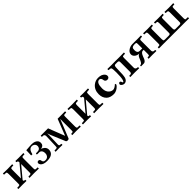

<svg xmlns="http://www.w3.org/2000/svg" viewBox="524 -2128 3824 3824"><g transform="rotate(-45 2436.0 -216.0)"><path d="M161.1 -433.1 293 -436 294.9 -434.1V-408.2Q294.9 -402.3 289.1 -401.9H258.8Q226.6 -401.9 221.2 -383.8Q218.3 -373 217.8 -350.1V-111.8L423.8 -359.9Q423.8 -391.6 409.7 -398.4Q401.4 -401.9 390.1 -401.9Q384.8 -403.8 383.8 -407.2V-434.1L386.2 -436Q387.2 -436 477.1 -434.1L608.9 -436L609.9 -434.1V-408.2Q609.9 -402.3 604 -401.9H574.2Q543 -401.9 537.1 -385.7Q534.2 -375.5 534.2 -350.1V-77.1Q534.2 -43.5 546.4 -37.1Q555.2 -33.2 574.2 -33.2H604Q609.9 -33.2 609.9 -26.9V-1L608.9 1Q607.9 1 477.1 -1L347.2 1V-1V-27.8Q349.1 -32.2 353 -33.2H382.8Q415.5 -34.2 420.9 -48.3Q423.8 -57.6 423.8 -77.1V-312L217.8 -64.9Q217.8 -40.5 229.5 -36.1Q238.3 -33.2 254.9 -33.2Q260.7 -33.2 261.2 -26.9V-1L259.8 1Q258.8 1 161.1 -1L33.2 1L32.2 -1V-27.8Q33.7 -31.7 37.1 -33.2H67.9Q99.6 -34.2 105 -46.4Q107.9 -55.2 107.9 -75.2V-349.1Q107.9 -390.1 94.7 -397.5Q85.4 -401.9 67.9 -401.9H38.1Q32.7 -403.8 32.2 -407.2V-434.1L35.2 -436Z M821.8 -22.9Q873.5 -22.9 899.9 -62.5Q916.5 -87.9 916.5 -124Q916.5 -187.5 879.4 -211.9Q863.8 -221.7 845.7 -222.2H790.5Q777.8 -225.1 775.4 -238.8Q777.8 -252.4 790.5 -254.9H821.8Q896 -254.9 908.7 -315.4Q910.6 -324.7 910.6 -333Q910.6 -384.8 861.3 -406.7Q842.8 -414.6 824.7 -415Q761.2 -415 733.9 -339.8Q727.1 -320.3 719.7 -291L685.5 -292Q690.4 -367.7 690.4 -434.1Q719.2 -434.1 799.8 -441.9Q823.7 -443.8 847.7 -443.8Q937.5 -443.8 978.5 -397.5Q1001 -370.6 1001.5 -334Q1001.5 -258.8 914.1 -243.2Q912.1 -242.7 911.6 -243.2Q948.2 -238.8 982.4 -207.5Q1018.1 -173.3 1018.6 -126Q1018.6 -9.8 884.8 8.8Q860.4 12.2 833.5 12.2Q730.5 12.2 690.4 -37.6Q674.3 -58.6 673.8 -84Q673.8 -102.1 693.8 -113.8Q701.7 -117.7 708.5 -118.2Q746.1 -118.2 753.9 -85Q754.4 -82.5 754.4 -81.1Q760.7 -37.6 790 -27.3Q803.7 -22.9 821.8 -22.9Z M1098.1 -436H1305.2L1439.9 -89.8L1575.2 -436H1783.2L1785.2 -434.1V-407.2Q1783.2 -402.8 1780.3 -401.9H1752Q1718.8 -401.9 1713.9 -388.7Q1710.9 -379.9 1710.9 -358.9V-74.2Q1712.9 -43.9 1723.1 -37.6Q1732.9 -32.7 1754.4 -33.2H1784.2Q1790 -31.7 1791 -26.9V-1L1789.1 1L1655.3 -1L1553.2 1L1551.3 -1V-26.9Q1552.7 -31.7 1556.2 -33.2H1570.3Q1600.1 -33.2 1605 -44.4Q1607.9 -52.7 1608.4 -74.2V-330.1L1609.4 -397.9L1573.2 -306.2L1452.1 -5.9Q1442.9 11.7 1413.1 12.2Q1382.8 11.2 1374 -5.9L1246.1 -311L1223.1 -377.9L1224.1 -318.8L1215.3 -75.2Q1213.4 -40.5 1234.9 -34.7Q1242.7 -33.2 1253.4 -33.2H1270Q1274.4 -31.2 1275.4 -26.9V-1L1272.9 1L1194.3 -1L1083 1L1082 -1V-27.8Q1084 -32.2 1088.4 -33.2H1118.2Q1150.9 -33.2 1156.7 -45.9Q1160.2 -55.2 1161.1 -75.2L1171.4 -356.9Q1166.5 -399.9 1131.3 -401.9H1102.1Q1097.7 -403.3 1097.2 -407.2V-434.1Z M1981 -433.1 2112.8 -436 2114.7 -434.1V-408.2Q2114.7 -402.3 2108.9 -401.9H2078.6Q2046.4 -401.9 2041 -383.8Q2038.1 -373 2037.6 -350.1V-111.8L2243.7 -359.9Q2243.7 -391.6 2229.5 -398.4Q2221.2 -401.9 2210 -401.9Q2204.6 -403.8 2203.6 -407.2V-434.1L2206.1 -436Q2207 -436 2296.9 -434.1L2428.7 -436L2429.7 -434.1V-408.2Q2429.7 -402.3 2423.8 -401.9H2394Q2362.8 -401.9 2356.9 -385.7Q2354 -375.5 2354 -350.1V-77.1Q2354 -43.5 2366.2 -37.1Q2375 -33.2 2394 -33.2H2423.8Q2429.7 -33.2 2429.7 -26.9V-1L2428.7 1Q2427.7 1 2296.9 -1L2167 1V-1V-27.8Q2168.9 -32.2 2172.9 -33.2H2202.6Q2235.4 -34.2 2240.7 -48.3Q2243.7 -57.6 2243.7 -77.1V-312L2037.6 -64.9Q2037.6 -40.5 2049.3 -36.1Q2058.1 -33.2 2074.7 -33.2Q2080.6 -33.2 2081.1 -26.9V-1L2079.6 1Q2078.6 1 1981 -1L1853 1L1852.1 -1V-27.8Q1853.5 -31.7 1856.9 -33.2H1887.7Q1919.4 -34.2 1924.8 -46.4Q1927.7 -55.2 1927.7 -75.2V-349.1Q1927.7 -390.1 1914.6 -397.5Q1905.3 -401.9 1887.7 -401.9H1857.9Q1852.5 -403.8 1852.1 -407.2V-434.1L1855 -436Z M2883.3 -86.9Q2839.4 -23.4 2767.1 1Q2740.2 9.8 2716.3 9.8Q2617.7 9.8 2563.5 -39.1Q2561.5 -41 2560.5 -42Q2499 -101.1 2498.5 -201.2Q2498.5 -324.2 2582.5 -394Q2643.1 -443.4 2720.2 -443.8Q2820.8 -443.8 2865.7 -386.7Q2883.3 -363.3 2883.3 -339.8Q2883.3 -303.2 2852.1 -289.1Q2840.3 -284.2 2828.6 -284.2Q2788.6 -284.2 2772 -314Q2767.6 -322.8 2766.6 -331.1Q2761.2 -389.6 2724.6 -400.4Q2718.3 -402.3 2711.4 -401.9Q2628.9 -399.9 2628.4 -235.8Q2628.4 -133.8 2693.4 -85.9Q2727.5 -61.5 2767.6 -61Q2809.6 -62 2870.6 -118.2Q2882.8 -116.7 2883.3 -86.9Z M3012.2 -27.8Q3000 -29.3 2996.1 -50.8Q2994.6 -69.3 2974.6 -78.6Q2968.3 -81.1 2962.9 -81.1Q2935.5 -74.7 2932.1 -44.9Q2932.1 -21 2967.8 -0.5Q2989.3 11.2 3007.8 12.2Q3059.6 12.2 3088.4 -35.6Q3096.7 -49.3 3101.1 -64Q3117.2 -128.9 3117.2 -266.1Q3117.2 -360.4 3130.4 -378.9Q3140.1 -390.6 3159.2 -391.1H3214.8Q3248.5 -391.1 3253.9 -368.2Q3255.9 -358.4 3255.9 -341.8V-77.1Q3255.9 -39.6 3227.5 -34.2Q3220.7 -33.2 3212.9 -33.2H3193.8Q3186.5 -31.2 3186 -23.9V-1L3188 1Q3189 1 3309.1 -1L3434.1 1L3436 -1V-23.9Q3434.6 -31.7 3428.2 -33.2H3409.2Q3369.6 -42.5 3366.2 -77.1V-355Q3366.2 -391.1 3377.9 -397.5Q3387.2 -401.9 3405.8 -401.9H3435.1Q3441.4 -403.8 3441.9 -409.2V-434.1L3439.9 -436Q3439 -436 3311 -434.1L3185.1 -435.1Q3184.1 -435.1 3089.8 -434.1L2978 -436L2975.1 -434.1V-411.1Q2975.1 -402.8 2984.4 -402.3Q2988.3 -402.3 2996.1 -401.9Q3034.2 -401.9 3043.9 -385.7Q3055.2 -364.7 3055.2 -258.8Q3055.2 -120.6 3038.1 -63Q3027.8 -28.8 3012.2 -27.8Z M3757.8 -234.9V-366.2Q3757.8 -394.5 3743.2 -398.9Q3733.4 -401.9 3711.9 -401.9Q3639.2 -401.9 3627 -364.3Q3622.6 -350.1 3622.6 -320.8Q3622.6 -252 3661.6 -239.3Q3674.3 -235.4 3689.9 -234.9ZM3579.6 -136.2Q3603.5 -194.8 3644.5 -204.1Q3584.5 -204.1 3543.5 -241.7Q3513.2 -271 3512.7 -310.1Q3512.7 -370.6 3581.5 -409.2Q3627.9 -434.6 3676.8 -435.1H3753.9L3813.5 -434.1L3918.9 -436L3920.9 -434.1V-404.8Q3918.9 -402.3 3916.5 -401.9H3891.6Q3850.6 -400.4 3849.6 -372.1V-81.1Q3849.6 -50.3 3874.5 -36.6Q3881.8 -33.2 3888.7 -33.2H3909.7Q3918.5 -32.7 3920.9 -23.9V1Q3919.9 1 3811.5 -1L3701.7 1V-25.9Q3703.1 -31.7 3707.5 -33.2H3721.7Q3750.5 -33.2 3755.4 -48.8Q3757.8 -58.1 3757.8 -81.1V-194.8H3729.5Q3687 -194.8 3653.3 -105Q3649.4 -94.7 3645.5 -84Q3627 -25.9 3591.8 -5.9Q3580.6 0 3570.8 0L3489.7 1L3486.8 -1V-20Q3488.3 -27.3 3496.6 -27.8H3504.9Q3537.1 -27.8 3575.2 -124.5Q3577.6 -131.3 3579.6 -136.2Z M4764.2 -355V-74.2Q4764.2 -40 4777.8 -35.2Q4785.6 -32.7 4805.2 -33.2H4835.4Q4840.3 -31.7 4841.3 -26.9V-1L4839.4 1L4707 0H4103L3992.2 1L3991.2 -1V-27.8Q3993.2 -32.2 3996.1 -33.2H4012.2Q4043.9 -33.2 4049.3 -44.4Q4053.2 -53.7 4053.2 -75.2V-355Q4053.2 -392.1 4037.6 -398.4Q4028.3 -401.9 4012.2 -401.9H3986.3Q3981.9 -403.8 3981.4 -407.2V-434.1L3982.4 -436L4103 -433.1L4226.1 -436L4228 -434.1V-408.2Q4228 -402.3 4222.2 -401.9H4203.1Q4171.9 -401.9 4166 -387.2Q4162.6 -376.5 4162.1 -355V-89.8Q4162.1 -51.3 4177.2 -44.4Q4186.5 -41 4203.1 -41H4313Q4344.7 -41 4350.6 -60.1Q4353 -70.3 4353 -88.9V-354Q4353 -391.6 4339.4 -398.4Q4330.1 -402.3 4313 -401.9H4293.5Q4289.1 -403.8 4288.1 -407.2V-434.1L4289.1 -436L4403.3 -434.1L4532.2 -436L4533.2 -434.1V-407.2Q4531.2 -402.8 4528.3 -401.9H4504.4Q4472.7 -401.9 4466.8 -385.7Q4463.4 -375 4463.4 -354V-89.8Q4463.4 -48.8 4484.9 -43Q4492.7 -41 4504.4 -41H4614.3Q4647.9 -41 4652.8 -66.9Q4654.3 -75.7 4654.3 -89.8V-355Q4654.3 -391.6 4640.6 -397.9Q4631.3 -401.9 4614.3 -401.9H4589.4Q4585 -403.8 4584 -407.2V-434.1L4585.4 -436L4704.1 -433.1L4829.1 -436L4831.1 -434.1V-408.2Q4831.1 -402.3 4825.2 -401.9H4804.2Q4773.4 -401.9 4768.1 -387.2Q4764.2 -376.5 4764.2 -355Z"/></g></svg>

Font: Linux Libertine O
Style: Bold
Weight: 700
Designer: Philipp H. Poll
Foundry: Philipp H. Poll
Version: Version 5.0.0